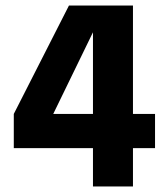

<svg xmlns="http://www.w3.org/2000/svg" viewBox="-20 -676 602 696"><path d="M462 0H317V-139H30V-263L230 -656H462V-263H542V-139H462ZM317 -263V-559L173 -263Z"/></svg>

Font: Hind Madurai
Style: Bold
Weight: 700
Designer: Jyotish Sonowal
Foundry: Indian Type Foundry
Version: Version 0.702;PS 1.0;hotconv 1.0.81;makeotf.lib2.5.63406